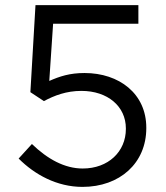

<svg xmlns="http://www.w3.org/2000/svg" viewBox="-20 -720 652 752"><path d="M303 12C449 12 553 -81 553 -218V-220C553 -353 447 -434 311 -434C253 -434 214 -421 173 -403L188 -627H522V-700H119L99 -359L152 -324C193 -346 240 -364 299 -364C401 -364 473 -304 473 -217V-215C473 -126 404 -60 304 -60C233 -60 166 -97 105 -156L53 -99C116 -36 203 12 303 12Z"/></svg>

Font: Mission
Style: Regular
Weight: 400
Version: Version 1.000;FEAKit 1.0